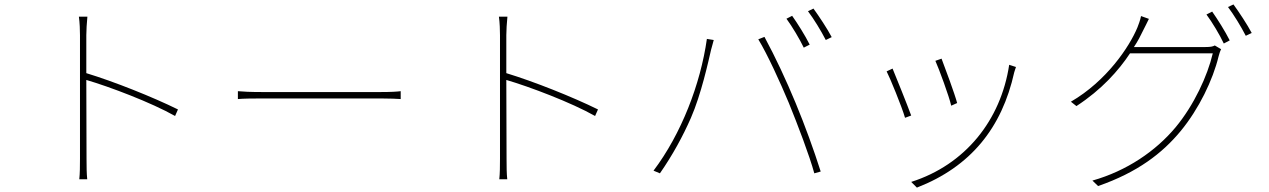

<svg xmlns="http://www.w3.org/2000/svg" viewBox="-20 -800 5776 874"><path d="M790.1 -301.8C674 -359 497.9 -429 372.9 -467V-639.9C372.9 -658 375 -699.2 377.8 -724.1H339.1C343 -698.2 344.1 -659.8 344.1 -639.9V-77.1C344.1 -44 343.8 -8.2 340.9 16H377.1C374.3 -8.2 373.9 -44 373.9 -77.1L372.9 -436.1C478.7 -405.2 669 -333.1 777 -272Z M1062.9 -349.1C1087 -351.2 1124.3 -351.9 1176.1 -351.9H1710.9C1756 -351.9 1788 -350.1 1804 -349.1V-384.9C1786.9 -382.8 1761 -381 1709.9 -381H1176.1C1118.3 -381 1085.9 -382.8 1062.9 -384.9Z M2702.1 -301.8C2585.9 -359 2409.8 -429 2284.8 -467V-639.9C2284.8 -658 2286.9 -699.2 2289.8 -724.1H2251.1C2255 -698.2 2256 -659.8 2256 -639.9V-77.1C2256 -44 2255.7 -8.2 2252.8 16H2289.1C2286.2 -8.2 2285.9 -44 2285.9 -77.1L2284.8 -436.1C2390.6 -405.2 2581 -333.1 2688.9 -272Z M3585.9 -728 3560 -714.8C3585.9 -679.7 3620.7 -621.1 3638.8 -583.1L3665.8 -596.9C3644.9 -638.8 3610.1 -693.9 3585.9 -728ZM3682.9 -761 3658 -748.9C3685 -713.1 3717 -660.9 3739 -617.9L3766 -631C3746.8 -668 3707.7 -726.9 3682.9 -761ZM2954.9 -23.1 2984 -11C3041.2 -93 3089.1 -181.1 3125 -263.1C3171.9 -370 3204.9 -522 3217 -573.9C3221.9 -593 3225.1 -601.9 3229 -617.9L3197.8 -622.9C3168.7 -416.9 3081 -190 2954.9 -23.1ZM3571 -331C3611.9 -230.1 3664.8 -92 3686.8 -11L3715.9 -19.2C3650.9 -223 3561.8 -443.2 3459.9 -632.1L3431.8 -621.1C3473.7 -552.2 3530.9 -426.8 3571 -331Z M4266 -533 4237.9 -523.1C4253.9 -487.9 4301.1 -359.7 4310 -318.9L4337 -331C4327.1 -370 4279.8 -497.2 4266 -533ZM4573.9 -505C4535.9 -252.8 4373.9 -50.1 4127.8 28.1L4153.8 54C4398.8 -41.2 4540.8 -218 4596.9 -470.9C4599.1 -476.9 4601.9 -487.9 4604.8 -495ZM4043 -487.9 4016 -475.1C4029.8 -449.2 4085.9 -312.9 4099.8 -263.8L4127.8 -274.1C4110.8 -321 4056.8 -454.9 4043 -487.9Z M5141.7 -585.9C5159.8 -612.9 5172.9 -638.8 5183.9 -661.9C5192.1 -676.8 5201.7 -698.2 5209.9 -714.1L5174 -726.9C5171.2 -709.9 5161.6 -685 5157.7 -675.1C5120.7 -585.9 5016.7 -431.1 4854.8 -337L4880 -317.1C4995 -392 5072.1 -479 5123.9 -557.2H5500.7C5476.6 -454.2 5414.8 -321 5331.7 -220.9C5240.8 -111.9 5108.7 -22 4952.8 22L4978.7 46.9C5157.7 -15.3 5270.6 -101.9 5354.8 -203.8C5437.9 -304.7 5501.1 -436.1 5527 -543C5529.1 -550.1 5533.7 -567.8 5538.7 -576L5509.9 -593C5501.1 -588.1 5489.7 -585.9 5467.7 -585.9ZM5471.9 -734C5497.9 -698.9 5532.7 -641 5550.8 -601.9L5577.8 -616.1C5556.8 -658 5522 -713.1 5497.9 -747.2ZM5570 -768.1C5596.9 -732.2 5628.9 -680 5650.9 -637.1L5677.9 -649.9C5658.7 -686.8 5619.7 -745.7 5594.8 -779.8Z"/></svg>

Font: Karasuma Gothic
Style: Thin
Weight: 200
Designer: Rasmus Andersson / Ryoko Ishizuka
Foundry: rsms
Version: Version 1.00